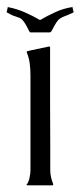

<svg xmlns="http://www.w3.org/2000/svg" viewBox="-39 -558 242 578"><path d="M121.1 -3.9V-1Q120.6 -1 119.6 -0.5Q118.7 0 118.2 0H43.9L40.5 -2Q43.5 -4.4 45.9 -10Q48.3 -15.6 49.8 -22.2Q51.3 -28.8 52 -35.2Q52.7 -41.5 52.7 -45.4V-331.5Q52.7 -349.1 50.5 -366.7Q48.3 -384.3 41.5 -400.4V-402.3L43.9 -404.3L108.4 -418L111.8 -417Q111.8 -416.5 111.8 -401.4Q111.8 -386.2 111.8 -361.6Q111.8 -336.9 111.8 -305.4Q111.8 -273.9 111.8 -240.2Q111.8 -206.5 112.1 -173.8Q112.3 -141.1 112.3 -114.3Q112.3 -87.4 112.3 -68.8Q112.3 -50.3 112.3 -45.4Q112.3 -34.7 114.7 -24.2Q117.2 -13.7 121.1 -3.9ZM54.2 -460.4Q51.8 -460.4 50.5 -461.7Q49.3 -462.9 48.3 -465.3Q41.5 -479 36.9 -486.6Q32.2 -494.1 28.3 -498Q24.4 -502 21 -503.7Q17.6 -505.4 12.5 -506.8Q7.3 -508.3 0 -511.2Q-7.3 -514.2 -18.1 -520.5L-19 -522L-15.6 -535.6L-16.1 -537.6L-15.1 -536.6Q10.7 -531.7 34.9 -521.2Q59.1 -510.7 81.5 -497.6Q104 -510.7 128.2 -521.7Q152.3 -532.7 178.2 -536.6L179.7 -537.6L179.2 -535.6L182.6 -522L182.1 -520.5Q165.5 -512.7 156.5 -509.5Q147.5 -506.3 141.6 -502.2Q135.7 -498 130.6 -490.2Q125.5 -482.4 116.7 -465.3Q115.2 -462.9 113.8 -461.7Q112.3 -460.4 109.4 -460.4Z"/></svg>

Font: CAT Linz
Style: Regular
Weight: 400
Designer: Peter Wiegel
Foundry: Peter Wiegel
Version: Version 1.08